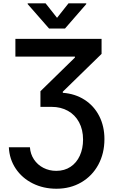

<svg xmlns="http://www.w3.org/2000/svg" viewBox="-20 -945 697 1175"><path d="M324.2 100.6Q374.5 100.6 411.6 75.9Q448.7 51.3 468.5 7.6Q488.3 -36.1 488.3 -90.8Q488.3 -151.4 463.9 -196.8Q439.5 -242.2 395.8 -266.6Q352.1 -291 295.9 -291H227.5V-386.7L438.5 -592.8V-598.6H74.2V-707H601.6V-615.2L364.3 -383.8V-377Q439.5 -371.6 497.3 -334.5Q555.2 -297.4 587.2 -234.9Q619.1 -172.4 619.1 -93.8Q619.1 -6.3 581.8 62.7Q544.4 131.8 477.5 170.9Q410.6 210 325.2 210Q245.6 210 180.4 177.5Q115.2 145 76.4 87.2Q37.6 29.3 34.2 -43.9H163.1Q166 -2 188 31Q210 64 245.8 82.3Q281.7 100.6 324.2 100.6ZM329.1 -835.9 399.4 -924.8H507.8V-919.9L377.9 -770.5H280.3L149.4 -919.9V-924.8H258.8Z"/></svg>

Font: Pretendard GOV SemiBold
Style: Regular
Weight: 600
Designer: Base glyphs from Inter by Rasmus Andersson; Hangeul glyphs from Noto Sans CJK(Source Han Sans) by Jang Soo-young and Kan
Foundry: Kil Hyung-jin
Version: Version 1.309